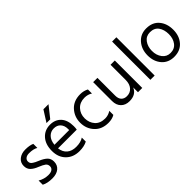

<svg xmlns="http://www.w3.org/2000/svg" viewBox="116 -1607 2508 2508"><g transform="rotate(-45 1370.0 -352.5)"><path d="M349 -490V-415Q303 -443 223 -443Q183 -443 159.5 -424.5Q136 -406 136 -377Q136 -359 143 -345.5Q150 -332 170.5 -319Q191 -306 200.5 -301.5Q210 -297 242 -283Q306 -257 342 -224Q378 -191 378 -135Q378 -70 332.5 -32Q287 6 208 6Q116 6 59 -25V-102Q126 -62 203 -62Q249 -62 273 -80Q297 -98 297 -129Q297 -165 270.5 -185Q244 -205 182 -230Q125 -252 90.5 -285Q56 -318 56 -374Q56 -437 103.5 -474.5Q151 -512 222 -512Q301 -512 349 -490Z M856 -716 732 -560H663L762 -716ZM808 -286V-306Q808 -369 774 -406.5Q740 -444 680 -444Q623 -444 583 -403Q543 -362 536 -286ZM855 -100V-26Q796 5 711 5Q596 5 525.5 -65.5Q455 -136 455 -252Q455 -373 518 -443Q581 -513 680 -513Q775 -513 831 -452Q887 -391 887 -279Q887 -247 882 -220H536Q545 -145 593 -105Q641 -65 719 -65Q804 -65 855 -100Z M1059 -251Q1060 -169 1109 -114.5Q1158 -60 1248 -60Q1306 -60 1356 -93V-18Q1308 11 1238 11Q1118 11 1047.5 -65.5Q977 -142 977 -252Q977 -360 1047.5 -438Q1118 -516 1240 -516Q1305 -516 1356 -488V-413Q1310 -444 1248 -444Q1162 -444 1110.5 -388.5Q1059 -333 1059 -251Z M1793 -507H1872V0H1793V-88Q1753 6 1634 6Q1559 6 1515.5 -38.5Q1472 -83 1472 -158V-507H1551V-178Q1551 -123 1579 -94Q1607 -65 1655 -65Q1718 -65 1755.5 -109Q1793 -153 1793 -228Z M2022 0V-707H2101V0Z M2457 9Q2348 9 2284.5 -64.5Q2221 -138 2221 -250Q2221 -363 2286.5 -438.5Q2352 -514 2457 -514Q2572 -514 2634.5 -440Q2697 -366 2697 -252Q2697 -139 2633 -65Q2569 9 2457 9ZM2457 -444Q2385 -444 2344 -388Q2303 -332 2303 -251Q2303 -172 2345 -116.5Q2387 -61 2457 -61Q2533 -61 2574 -115.5Q2615 -170 2615 -251Q2615 -335 2576 -389.5Q2537 -444 2457 -444Z"/></g></svg>

Font: Hind
Style: Regular
Weight: 400
Designer: Manushi Parikh, Satya Rajpurohit
Foundry: Indian Type Foundry
Version: Version 2.000;PS 1.0;hotconv 1.0.79;makeotf.lib2.5.61930